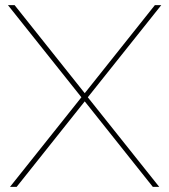

<svg xmlns="http://www.w3.org/2000/svg" viewBox="-20 -730 661 750"><path d="M37 -710 311 -366 585 -710H610L323 -350L602 0H577L311 -334L45 0H19L298 -350L11 -710Z"/></svg>

Font: Raleway-v4020 Thin
Style: Regular
Weight: 250
Designer: Matt McInerney, Pablo Impallari, Rodrigo Fuenzalida
Foundry: Matt McInerney, Pablo Impallari, Rodrigo Fuenzalida
Version: Version 4.020;PS 004.020;hotconv 1.0.88;makeotf.lib2.5.64775